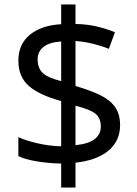

<svg xmlns="http://www.w3.org/2000/svg" viewBox="-20 -779 612 857"><path d="M253 -49Q198 -50 146 -58.5Q94 -67 62 -82V-167Q96 -151 149 -139Q202 -127 253 -126V-328Q154 -355 108 -396Q62 -437 62 -508Q62 -582 113.5 -624Q165 -666 253 -671V-759H317V-672Q370 -671 413.5 -660.5Q457 -650 493 -635L466 -561Q434 -574 395.5 -583.5Q357 -593 317 -596V-395Q383 -376 427 -354.5Q471 -333 493.5 -301.5Q516 -270 516 -220Q516 -150 464 -106.5Q412 -63 317 -53V58H253ZM253 -594Q199 -590 173.5 -569Q148 -548 148 -515Q148 -475 170.5 -453.5Q193 -432 253 -417ZM317 -131Q376 -137 403 -158.5Q430 -180 430 -214Q430 -252 406 -271.5Q382 -291 317 -307Z"/></svg>

Font: Noto Sans
Style: Regular
Weight: 400
Designer: Monotype Design Team
Foundry: Monotype Imaging Inc.
Version: Version 2.007